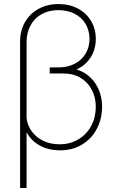

<svg xmlns="http://www.w3.org/2000/svg" viewBox="-20 -737 590 956"><path d="M457 -543.9Q457 -492.2 431.9 -452.1Q406.7 -412.1 361.3 -391.1Q420.4 -372.6 454.3 -322.3Q488.3 -272 488.3 -204.1Q487.8 -143.6 461.4 -94.2Q435.1 -44.9 387.5 -16.6Q339.8 11.7 279.3 11.7Q224.1 11.7 180.9 -11Q137.7 -33.7 114.3 -75.2L112.3 -74.7V199.2H80.1V-530.3Q80.1 -584.5 104.5 -627Q128.9 -669.4 172.4 -693.1Q215.8 -716.8 271.5 -716.8Q325.7 -716.8 367.9 -694.3Q410.2 -671.9 433.6 -632.3Q457 -592.8 457 -543.9ZM276.4 -18.6Q329.6 -18.6 370.8 -43.5Q412.1 -68.4 434.6 -111.1Q457 -153.8 457 -206.1Q456.5 -253.9 436 -291.7Q415.5 -329.6 379.2 -350.6Q342.8 -371.6 295.9 -371.1H227.5V-401.4H271.5Q317.4 -401.4 352.3 -419.7Q387.2 -438 406.5 -470.5Q425.8 -502.9 425.8 -543.9Q425.3 -585.9 405.8 -618.4Q386.2 -650.9 351.1 -668.7Q315.9 -686.5 270.5 -686.5Q223.6 -686.5 187.7 -666.7Q151.9 -647 132.1 -610.6Q112.3 -574.2 112.3 -526.4V-148.9Q116.7 -112.3 138.4 -82.5Q160.2 -52.7 195.8 -35.6Q231.4 -18.6 276.4 -18.6Z"/></svg>

Font: Pretendard GOV Thin
Style: Regular
Weight: 100
Designer: Base glyphs from Inter by Rasmus Andersson; Hangeul glyphs from Noto Sans CJK(Source Han Sans) by Jang Soo-young and Kan
Foundry: Kil Hyung-jin
Version: Version 1.309